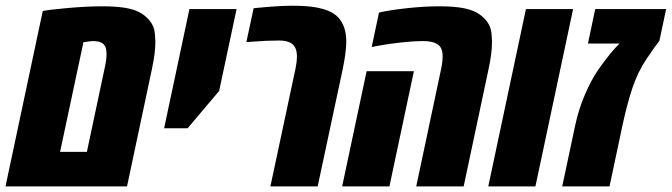

<svg xmlns="http://www.w3.org/2000/svg" viewBox="-43 -662 2387 682"><path d="M508.8 -511.2Q508.8 -473.6 496.6 -416.5L408.2 0H-23.4L108.9 -623Q133.8 -627.9 200.7 -633.8Q267.6 -639.6 319.8 -639.6Q372.1 -639.6 405.5 -633.5Q439 -627.4 460.2 -613.8Q481.4 -600.1 493.2 -582.5Q504.9 -564.9 506.8 -544.9Q508.8 -524.9 508.8 -511.2ZM328.1 -417Q335.4 -449.7 335.4 -467.8Q335.4 -485.8 331.5 -495.1Q322.8 -516.1 287.6 -516.1Q280.8 -516.1 253.4 -512.2L170.4 -122.6H265.6Z M735.4 -338.9 623.5 -206.5H540L629.9 -629.9H797.4Z M857.9 -632.8Q944.3 -641.6 994.1 -641.6Q1043.9 -641.6 1074 -636.7Q1104 -631.8 1125 -622.8Q1146 -613.8 1159.2 -599.1Q1187 -568.8 1187 -514.2Q1187 -479 1174.8 -418.5L1085.4 0H917.5L1006.8 -418.9Q1011.7 -442.4 1011.7 -461.9Q1011.7 -481.4 1004.9 -494.1Q991.7 -518.1 948.7 -518.1Q903.3 -518.1 849.6 -513.7L832 -512.2Z M1704.6 -511.2Q1704.6 -473.6 1692.4 -416.5L1604 0H1435.5L1523.9 -417Q1529.3 -442.4 1529.3 -462.6Q1529.3 -482.9 1521.5 -494.6Q1506.8 -516.1 1459 -516.1Q1425.8 -516.1 1380.4 -511Q1335 -505.9 1306.2 -500.5L1277.3 -495.1L1303.2 -617.2Q1336.4 -625.5 1399.9 -632.6Q1463.4 -639.6 1515.6 -639.6Q1567.9 -639.6 1601.3 -633.5Q1634.8 -627.4 1656 -613.8Q1677.2 -600.1 1689 -582.5Q1700.7 -564.9 1702.6 -544.9Q1704.6 -524.9 1704.6 -511.2ZM1340.3 0H1172.4L1259.3 -409.2H1427.2Z M1858.9 0H1691.4L1825.2 -629.9H1992.7Z M2323.2 -629.9 2299.3 -517.1Q2285.6 -500 2254.2 -453.6Q2222.7 -407.2 2203.4 -349.6Q2184.1 -292 2167.5 -213.9L2122.1 0H1954.1L1999.5 -213.9Q2011.7 -272 2033.9 -324.2Q2056.2 -376.5 2081.5 -413.6Q2126 -477.1 2157.7 -507.3H2045.4L2071.3 -629.9Z"/></svg>

Font: Open Sans Hebrew Condensed Extra Bold
Style: Italic
Weight: 800
Width: 3
Italic angle: -12°
Foundry: Ascender Corporation, Yanek Iontef
Version: Version 2.001;PS 002.001;hotconv 1.0.70;makeotf.lib2.5.58329